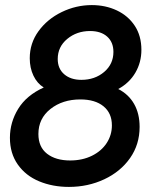

<svg xmlns="http://www.w3.org/2000/svg" viewBox="-20 -726 600 755"><path d="M19 -184Q19 -245 51.5 -298Q84 -351 152 -382Q126 -398 111.5 -428.5Q97 -459 97 -497Q97 -556 131.5 -603.5Q166 -651 222.5 -678.5Q279 -706 341 -706Q395 -706 439.5 -685Q484 -664 510 -624.5Q536 -585 536 -530Q536 -481 512.5 -440.5Q489 -400 445 -376Q486 -355 507.5 -317Q529 -279 529 -227Q529 -158 491.5 -104.5Q454 -51 390 -21Q326 9 251 9Q187 9 134 -13Q81 -35 50 -79Q19 -123 19 -184ZM420 -233Q420 -281 387 -308Q354 -335 296 -335Q226 -335 178.5 -297.5Q131 -260 131 -199Q131 -148 165 -121.5Q199 -95 256 -95Q304 -95 341.5 -113.5Q379 -132 399.5 -163.5Q420 -195 420 -233ZM426 -522Q426 -560 401.5 -582Q377 -604 334 -604Q282 -604 244.5 -573Q207 -542 207 -494Q207 -456 232.5 -434Q258 -412 300 -412Q353 -412 389.5 -443Q426 -474 426 -522Z"/></svg>

Font: Hanken Grotesk SemiBold
Style: Italic
Weight: 600
Italic angle: -8°
Designer: Alfredo Marco Pradil
Foundry: Hanken Design Co.
Version: Version 3.014